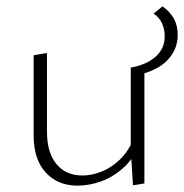

<svg xmlns="http://www.w3.org/2000/svg" viewBox="-20 -581 580 605"><path d="M224 4Q162 4 124 -37.5Q86 -79 86 -154V-407L128 -414V-166Q128 -101 157.5 -64.5Q187 -28 240 -28Q269 -28 299.5 -40Q330 -52 357.5 -78Q385 -104 402 -146L420 -127Q401 -81 368.5 -52Q336 -23 298.5 -9.5Q261 4 224 4ZM399 3 392 -108V-368L435 -375V-3ZM405 -343 392 -368Q442 -377 470.5 -402.5Q499 -428 499 -466Q499 -490 490 -508.5Q481 -527 464 -538L492 -561Q515 -545 527.5 -523Q540 -501 540 -471Q540 -438 523 -411Q506 -384 475.5 -367Q445 -350 405 -343Z"/></svg>

Font: Ysabeau ExtraLight
Style: Regular
Weight: 250
Designer: Christian Thalmann (Catharsis Fonts)
Version: Version 2.002